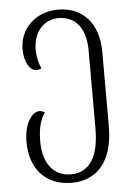

<svg xmlns="http://www.w3.org/2000/svg" viewBox="-55 -589 618 882"><g transform="rotate(-5 253.5 -148.0)"><path d="M240 251C358 251 432 168 432 8V-336C432 -468 359 -547 246 -547C144 -547 68 -476 68 -379C68 -320 94 -279 124 -279C131 -279 139 -281 147 -285C134 -312 128 -342 128 -373C128 -453 176 -508 246 -508C320 -508 370 -453 370 -348V12C370 140 327 212 240 212C151 212 112 139 112 49C112 -16 126 -55 145 -82C137 -87 129 -90 120 -90C87 -90 49 -41 49 46C49 168 118 251 240 251Z"/></g></svg>

Font: Noto Serif Georgian SemiCondensed Light
Style: Regular
Weight: 300
Width: 4
Designer: Monotype Design Team, Akaki Razmadze
Foundry: Google LLC
Version: Version 2.003